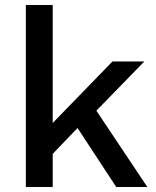

<svg xmlns="http://www.w3.org/2000/svg" viewBox="-20 -745 623 765"><path d="M443 0 289 -235 190 -132V0H83V-725H190V-255L428 -500H555L364 -304L567 0Z"/></svg>

Font: Elaine Sans Medium
Style: Regular
Weight: 500
Designer: Wei Huang
Foundry: Wei Huang
Version: Version 2.001;December 24, 2019;FontCreator 12.0.0.2547 64-b